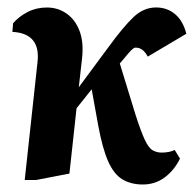

<svg xmlns="http://www.w3.org/2000/svg" viewBox="-20 -480 521 512"><path d="M45.9 0 80 -314Q89 -391 13 -395L14.9 -418Q30.4 -436 53.6 -448Q76.9 -460 104.9 -460Q134.4 -460 157.4 -443.9Q180.5 -427.9 192 -397.8Q203.5 -367.7 198.9 -325L190.1 -247.4L269 -354Q308.7 -408.5 335.9 -434.3Q363.1 -460.1 396 -460.1Q425.7 -460.1 447 -442.2Q468.2 -424.3 476.9 -390L374 -329Q368.1 -340.3 360.3 -346.6Q352.4 -353 341.1 -353Q337.9 -353 333.7 -349.4Q329.5 -345.9 321.6 -336.9Q313.6 -327.9 299.5 -310.6L341.1 -175Q356 -128.7 366.3 -106.9Q376.6 -85.1 387.4 -79.1Q398.1 -73.1 411.1 -73.1Q420.1 -73.1 429.4 -74.7Q438.6 -76.4 445.9 -80.1L460 -57Q444.2 -25.2 418.8 -6.6Q393.4 12 361 12Q329 12 306.1 -1.9Q283.3 -15.9 268.2 -50.2Q253.2 -84.5 242 -144.9L224.5 -241.9L184.1 -191.2L165.1 -17.1L76.1 0Z"/></svg>

Font: Ancizar Serif Light
Style: Italic
Weight: 300
Italic angle: -4°
Designer: Cesar Puertas, Viviana Monsalve, Julian Moncada, Julian Prieto, Jose Castro, Felipe Aragon, Mariel Hernandez, Sara Alarc
Version: Version 8.100